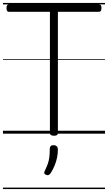

<svg xmlns="http://www.w3.org/2000/svg" viewBox="-20 -905 731 1300"><path d="M345 14Q318 14 318 -5V-825H40Q33 -825 28.5 -830.5Q24 -836 24 -850Q24 -864 28.5 -869.5Q33 -875 40 -875H650Q658 -875 662.5 -870Q667 -865 667 -851Q667 -837 662.5 -831Q658 -825 650 -825H372V-5Q372 5 366 9.5Q360 14 345 14ZM292 279Q281 274 279.5 267.5Q278 261 285 248Q297 223 304 203Q311 183 314 160Q317 137 317 102Q317 91 323 84.5Q329 78 342 78Q357 78 364.5 86Q372 94 372 106Q372 133 366.5 161Q361 189 350 215.5Q339 242 324 266Q317 276 310 279.5Q303 283 292 279ZM0 365H691V375H0ZM0 -20H691V0H0ZM0 -505H691V-500H0ZM0 -885H691V-875H0Z"/></svg>

Font: Playwrite GB S Guides
Style: Regular
Weight: 400
Designer: Veronika Burian, José Scaglione
Foundry: TypeTogether
Version: Version 1.003